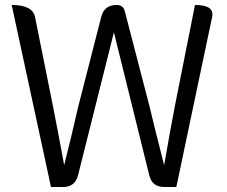

<svg xmlns="http://www.w3.org/2000/svg" viewBox="-20 -752 912 772"><path d="M185 0 27 -732Q112 -732 121 -683L193 -325Q216 -208 238 -88Q262 -181 295 -325L387 -684Q399 -732 449 -732Q476 -732 482 -706L581 -325Q599 -248 640 -88Q666 -237 683 -325L764 -732Q843 -732 833 -684L689 0H641Q591 0 580 -48L438 -622L294 -48Q282 0 233 0Z"/></svg>

Font: Swei Half Moon CJK TC
Style: DemiLight
Weight: 350
Version: Version 2.125